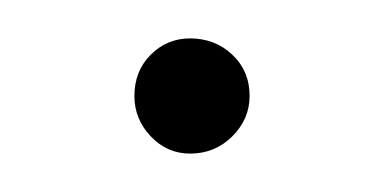

<svg xmlns="http://www.w3.org/2000/svg" viewBox="-20 -356 200 100"><path d="M50 -306Q50 -319 58.5 -327.5Q67 -336 79 -336Q92 -336 101 -327.5Q110 -319 110 -306Q110 -294 101 -285Q92 -276 79 -276Q67 -276 58.5 -285Q50 -294 50 -306Z"/></svg>

Font: Sulphur Point Light
Style: Regular
Weight: 300
Designer: Noponies / Dale Sattler
Foundry: Noponies
Version: Version 1.000; ttfautohint (v1.8)